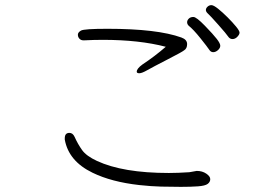

<svg xmlns="http://www.w3.org/2000/svg" viewBox="-20 -751 1040 747"><path d="M865.5 -683.5Q885 -664 898.5 -647.5Q912 -631 912 -624Q912 -617 903.5 -608Q895 -599 884.5 -599Q874 -599 867.5 -609Q861 -619 829.5 -654.5Q798 -690 789.5 -697.5Q781 -705 781 -712Q781 -719 787.5 -725Q794 -731 802.5 -731Q811 -731 828.5 -717Q846 -703 865.5 -683.5ZM714 -651Q708 -657 708 -664.5Q708 -672 714.5 -678.5Q721 -685 732.5 -685Q744 -685 777 -651Q810 -617 823.5 -599.5Q837 -582 837 -573Q837 -564 828 -556Q819 -548 809.5 -548Q800 -548 794 -557.5Q788 -567 760 -602Q732 -637 714 -651ZM380 -596Q345 -596 307 -594H305Q295 -594 289 -600.5Q283 -607 283 -616Q283 -625 295 -632Q307 -639 398 -639Q592 -639 686 -605Q708 -597 708 -579.5Q708 -562 696 -555Q689 -549 631.5 -519.5Q574 -490 553 -478Q532 -466 522 -466Q512 -466 512 -472Q512 -484 534 -500Q581 -531 625 -569Q522 -596 380 -596ZM717 -81 745 -86H746Q767 -86 782.5 -75.5Q798 -65 798 -54Q798 -43 788 -35.5Q778 -28 750 -26Q722 -24 683.5 -24Q645 -24 606.5 -25Q568 -26 522 -31Q414 -43 340 -79Q247 -124 232 -208V-213Q232 -234 250 -234Q263 -234 270 -219Q283 -190 299.5 -167Q316 -144 357 -125Q458 -78 637 -78Q672 -78 717 -81Z"/></svg>

Font: LXGW WenKai Light
Style: Regular
Weight: 300
Designer: LXGW / Fontworks Inc.
Foundry: LXGW / Fontworks Inc.
Version: Version 1.501; October 10, 2024